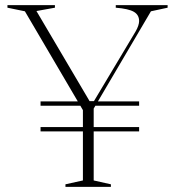

<svg xmlns="http://www.w3.org/2000/svg" viewBox="-20 -728 682 748"><path d="M138 -316V-333H522V-316ZM138 -216V-233H522V-216ZM235 0V-10L303 -25V-299L77 -684L9 -698V-708H194V-698L122 -685L329 -334H346L508 -605Q515 -617 518.5 -627.5Q522 -638 522 -646Q522 -670 501.5 -682Q481 -694 431 -698V-708H633V-698L568 -684L345 -305V-25L412 -10V0Z"/></svg>

Font: Kalnia ExtraLight
Style: Regular
Weight: 250
Designer: Frida Medrano
Foundry: Frida Medrano
Version: Version 1.105